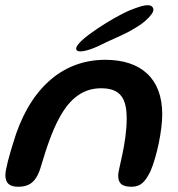

<svg xmlns="http://www.w3.org/2000/svg" viewBox="-28 -701 678 732"><path d="M265.5 -508.5C277 -498 323.5 -513 356.5 -530C384 -544 432 -564 459 -578C494.5 -597.5 517.5 -611.5 539 -634C553 -649 564 -664.5 551.5 -676C539 -688 506.5 -676.5 484.5 -668.5C448 -657 369.5 -611.5 325 -579C287 -552.5 251.5 -521 265.5 -508.5ZM42 11C78 11 107.5 -2 125.5 -58C149 -136.5 170 -202 202 -258.5C239.5 -325 288.5 -364.5 357.5 -364.5C434 -364.5 455 -322.5 455 -248.5C455 -154.5 422.5 -54 422.5 -33.5C422.5 -5 433 11 473.5 11C507.5 11 525.5 -6.5 546 -49C570.5 -106.5 590.5 -204 590.5 -265.5C590.5 -402.5 509 -473 373 -473C202.5 -473 79.5 -353.5 22 -155C9 -114 -7.5 -56 -7.5 -33C-7.5 -1.5 9.5 11 42 11Z"/></svg>

Font: Gluten
Style: Italic
Weight: 400
Italic angle: -13°
Designer: Tyler Finck
Foundry: Etcetera Type Company
Version: Version 0.920